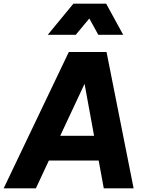

<svg xmlns="http://www.w3.org/2000/svg" viewBox="-47 -1029 799 1049"><path d="M-27 0 329 -745H535L683 0H520L492 -152H220L149 0ZM282 -287H467L415 -571ZM214 -839 354 -1009H533L626 -839H490L441 -928L367 -839Z"/></svg>

Font: Plus Jakarta Sans ExtraBold
Style: Italic
Weight: 800
Italic angle: -8°
Designer: Gumpita Rahayu
Foundry: Tokotype
Version: Version 2.071; ttfautohint (v1.8.4.7-5d5b);gftools[0.9.29]